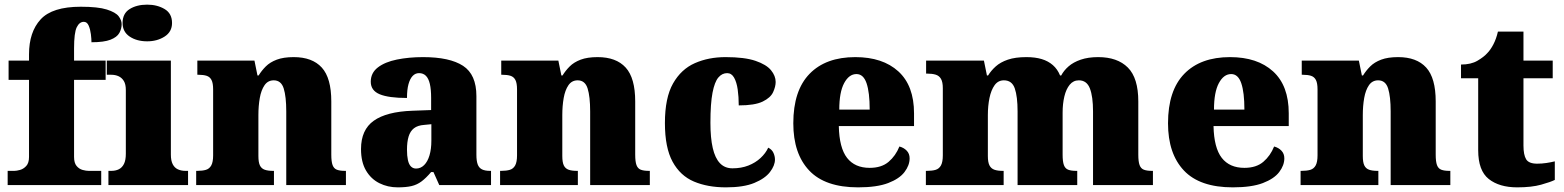

<svg xmlns="http://www.w3.org/2000/svg" viewBox="-20 -797 6735 827"><path d="M13 0V-61H42Q51 -61 66 -65Q81 -69 93 -82Q105 -95 105 -121V-453H17V-536H105V-563Q105 -659 155 -713.5Q205 -768 328 -768Q402 -768 440 -756Q478 -744 491 -727Q504 -710 504 -693Q504 -673 494 -655Q484 -637 456 -626Q428 -615 374 -615Q374 -629 371.5 -649.5Q369 -670 362 -686.5Q355 -703 341 -703Q322 -703 310.5 -679.5Q299 -656 299 -588V-536H435V-453H299V-121Q299 -95 310 -82Q321 -69 336 -65Q351 -61 362 -61H416V0Z M447 0V-61H459Q478 -61 492 -68Q506 -75 514 -91Q522 -107 522 -135V-409Q522 -434 513.5 -448Q505 -462 491 -468.5Q477 -475 459 -475H440V-536H716V-131Q716 -105 724 -89.5Q732 -74 746.5 -67.5Q761 -61 779 -61H790V0ZM614 -619Q569 -619 538.5 -639.5Q508 -660 508 -698Q508 -739 538.5 -758Q569 -777 614 -777Q657 -777 689 -758Q721 -739 721 -698Q721 -660 689 -639.5Q657 -619 614 -619Z M825 0V-61H829Q852 -61 867 -65.5Q882 -70 890 -84.5Q898 -99 898 -128V-412Q898 -439 891 -452.5Q884 -466 870 -470.5Q856 -475 834 -475H830V-536H1076L1089 -472H1094Q1107 -493 1125 -511Q1143 -529 1172 -540Q1201 -551 1245 -551Q1325 -551 1366 -506Q1407 -461 1407 -360V-131Q1407 -101 1412.5 -86Q1418 -71 1431 -66Q1444 -61 1466 -61H1470V0H1213V-317Q1213 -381 1202 -416Q1191 -451 1159 -451Q1134 -451 1119.5 -430Q1105 -409 1099 -375Q1093 -341 1093 -301V-125Q1093 -98 1099.5 -84.5Q1106 -71 1120 -66Q1134 -61 1156 -61H1160V0Z M1693 10Q1650 10 1614 -8Q1578 -26 1556.5 -62.5Q1535 -99 1535 -155Q1535 -238 1590 -277Q1645 -316 1756 -320L1837 -323V-375Q1837 -412 1831.5 -435.5Q1826 -459 1814.5 -470.5Q1803 -482 1785 -482Q1769 -482 1757.5 -470Q1746 -458 1739.5 -434.5Q1733 -411 1733 -375Q1654 -375 1615.5 -391Q1577 -407 1577 -445Q1577 -483 1607.5 -506.5Q1638 -530 1689.5 -540.5Q1741 -551 1802 -551Q1917 -551 1974.5 -513.5Q2032 -476 2032 -383V-131Q2032 -104 2037.5 -89Q2043 -74 2056 -67.5Q2069 -61 2091 -61H2095V0H1872L1847 -56H1837Q1815 -30 1795.5 -15.5Q1776 -1 1752.5 4.5Q1729 10 1693 10ZM1772 -71Q1792 -71 1807 -86Q1822 -101 1830 -128Q1838 -155 1838 -191V-262L1807 -259Q1779 -257 1763 -244.5Q1747 -232 1740 -209Q1733 -186 1733 -152Q1733 -126 1737 -107.5Q1741 -89 1750 -80Q1759 -71 1772 -71Z M2134 0V-61H2138Q2161 -61 2176 -65.5Q2191 -70 2199 -84.5Q2207 -99 2207 -128V-412Q2207 -439 2200 -452.5Q2193 -466 2179 -470.5Q2165 -475 2143 -475H2139V-536H2385L2398 -472H2403Q2416 -493 2434 -511Q2452 -529 2481 -540Q2510 -551 2554 -551Q2634 -551 2675 -506Q2716 -461 2716 -360V-131Q2716 -101 2721.5 -86Q2727 -71 2740 -66Q2753 -61 2775 -61H2779V0H2522V-317Q2522 -381 2511 -416Q2500 -451 2468 -451Q2443 -451 2428.5 -430Q2414 -409 2408 -375Q2402 -341 2402 -301V-125Q2402 -98 2408.5 -84.5Q2415 -71 2429 -66Q2443 -61 2465 -61H2469V0Z M3107 10Q3028 10 2969 -15Q2910 -40 2877 -100.5Q2844 -161 2844 -267Q2844 -376 2879 -437.5Q2914 -499 2973 -525Q3032 -551 3105 -551Q3187 -551 3234 -535Q3281 -519 3301 -494.5Q3321 -470 3321 -444Q3321 -424 3310 -400Q3299 -376 3265 -359.5Q3231 -343 3162 -343Q3162 -380 3157.5 -411.5Q3153 -443 3142 -462.5Q3131 -482 3112 -482Q3090 -482 3074 -463Q3058 -444 3049 -397.5Q3040 -351 3040 -268Q3040 -203 3050 -159.5Q3060 -116 3081 -94Q3102 -72 3135 -72Q3173 -72 3203.5 -84Q3234 -96 3256 -116.5Q3278 -137 3289 -161Q3305 -153 3311.5 -138.5Q3318 -124 3318 -110Q3318 -84 3296.5 -56Q3275 -28 3229 -9Q3183 10 3107 10Z M3676 10Q3534 10 3465.5 -62.5Q3397 -135 3397 -266Q3397 -407 3467 -479Q3537 -551 3664 -551Q3782 -551 3849.5 -489.5Q3917 -428 3917 -309V-254H3593Q3595 -160 3628.5 -117Q3662 -74 3726 -74Q3777 -74 3807.5 -100Q3838 -126 3854 -166Q3873 -161 3885.5 -148Q3898 -135 3898 -115Q3898 -85 3876 -56Q3854 -27 3805.5 -8.5Q3757 10 3676 10ZM3726 -325Q3726 -399 3712.5 -438.5Q3699 -478 3669 -478Q3637 -478 3616 -439Q3595 -400 3595 -325Z M3968 0V-61H3972Q3995 -61 4010 -65.5Q4025 -70 4033 -84.5Q4041 -99 4041 -128V-417Q4041 -444 4033 -457.5Q4025 -471 4010 -475.5Q3995 -480 3973 -480H3969V-536H4218L4231 -472H4236Q4249 -493 4269 -511Q4289 -529 4321 -540Q4353 -551 4401 -551Q4439 -551 4467 -542.5Q4495 -534 4515 -516.5Q4535 -499 4546 -472H4551Q4562 -493 4582.5 -511Q4603 -529 4635 -540Q4667 -551 4710 -551Q4793 -551 4838 -506Q4883 -461 4883 -360V-131Q4883 -101 4888.5 -86Q4894 -71 4907 -66Q4920 -61 4942 -61H4946V0H4688V-317Q4688 -381 4674.5 -416Q4661 -451 4627 -451Q4603 -451 4587.5 -432Q4572 -413 4564.5 -381.5Q4557 -350 4557 -312V-131Q4557 -101 4562.5 -86Q4568 -71 4581 -66Q4594 -61 4616 -61H4620V0H4363V-317Q4363 -381 4351 -416Q4339 -451 4304 -451Q4279 -451 4264 -430Q4249 -409 4242 -375Q4235 -341 4235 -301V-125Q4235 -98 4242 -84.5Q4249 -71 4263 -66Q4277 -61 4299 -61H4303V0Z M5290 10Q5148 10 5079.5 -62.5Q5011 -135 5011 -266Q5011 -407 5081 -479Q5151 -551 5278 -551Q5396 -551 5463.5 -489.5Q5531 -428 5531 -309V-254H5207Q5209 -160 5242.5 -117Q5276 -74 5340 -74Q5391 -74 5421.5 -100Q5452 -126 5468 -166Q5487 -161 5499.5 -148Q5512 -135 5512 -115Q5512 -85 5490 -56Q5468 -27 5419.5 -8.5Q5371 10 5290 10ZM5340 -325Q5340 -399 5326.5 -438.5Q5313 -478 5283 -478Q5251 -478 5230 -439Q5209 -400 5209 -325Z M5582 0V-61H5586Q5609 -61 5624 -65.5Q5639 -70 5647 -84.5Q5655 -99 5655 -128V-412Q5655 -439 5648 -452.5Q5641 -466 5627 -470.5Q5613 -475 5591 -475H5587V-536H5833L5846 -472H5851Q5864 -493 5882 -511Q5900 -529 5929 -540Q5958 -551 6002 -551Q6082 -551 6123 -506Q6164 -461 6164 -360V-131Q6164 -101 6169.5 -86Q6175 -71 6188 -66Q6201 -61 6223 -61H6227V0H5970V-317Q5970 -381 5959 -416Q5948 -451 5916 -451Q5891 -451 5876.5 -430Q5862 -409 5856 -375Q5850 -341 5850 -301V-125Q5850 -98 5856.5 -84.5Q5863 -71 5877 -66Q5891 -61 5913 -61H5917V0Z M6515 10Q6438 10 6392.5 -26Q6347 -62 6347 -150V-460H6273V-519Q6316 -519 6344 -535.5Q6372 -552 6386 -568Q6400 -582 6412.5 -606Q6425 -630 6432 -661H6542V-536H6668V-460H6542V-170Q6542 -130 6553.5 -111Q6565 -92 6601 -92Q6621 -92 6641 -95Q6661 -98 6677 -102V-22Q6659 -13 6618 -1.5Q6577 10 6515 10Z"/></svg>

Font: Noto Serif Armenian Black
Style: Regular
Weight: 900
Version: Version 2.007